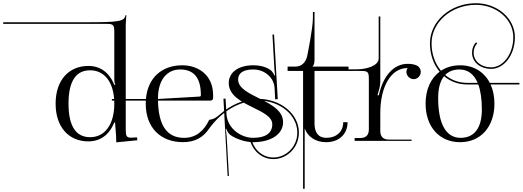

<svg xmlns="http://www.w3.org/2000/svg" viewBox="-310 -874 3242 1191"><path d="M115 -231C115 -372 162 -438 249 -438C340 -438 399 -361 399 -231C399 -101 340 -23 249 -23C162 -23 115 -90 115 -231ZM35 -231C35 -85 117 3 238 3C311 3 367 -36 399 -114H404C405 -79 411 -44 411 1V9L542 -4L540 -22L523 -21C515 -21 510 -20 504 -20C474 -20 470 -31 470 -71V-719C470.1 -739.1 473 -767.3 474 -780L468.5 -779.8C462.5 -741 425.5 -736 231 -736H-290V-726H346C394.2 -726 399 -721 399 -673V-382C399 -366 401 -357 405 -351V-348H399C367 -426 311 -465 238 -465C117 -465 35 -377 35 -231Z M670 -260V-275C674 -382 728 -443 807 -443C891 -443 936 -394 936 -284C936 -278 933 -275.3 928 -275ZM670 -250H994C1005 -250 1012 -255 1012 -266V-284C1012 -409 919 -469 821 -469C694.1 -469 606.3 -391.5 595.2 -260H384V-250H594.5C594.2 -243.8 594 -237.4 594 -231C594 -82 686 7.8 825.3 7.8C898.7 7.8 950.7 -21.3 988.1 -77.4C1063.5 -181.2 1174.5 -250.6 1291.7 -250.6C1424.3 -250.6 1534.1 -162.1 1534.1 -51.7C1534.1 39.9 1460.7 102.9 1386.5 102.9C1304.8 102.9 1257.1 36.4 1248.8 -16.4L1238.9 -14.9C1247.8 41.8 1299.2 112.9 1386.6 112.9C1466.1 112.9 1544.1 45.6 1544.1 -51.8C1544.1 -168.1 1429.4 -260.7 1291.5 -260.7C1204.7 -260.7 1121.7 -223.8 1053.3 -163.9C1026.7 -139.7 1012 -134.3 987.8 -130.7C953.6 -58.8 903.3 -18.9 831.5 -18.9C727 -19 673 -94 670 -250Z M1446 -116C1446 -185.8 1376.6 -224.3 1307 -259.1C1237.1 -294.1 1167 -325.4 1167 -381C1167 -421 1200 -443 1260 -443C1340 -443 1390.1 -384.2 1393 -331L1397 -258L1413 -259L1390 -660L1380 -659.4L1392 -448C1392.7 -438 1395.2 -414 1396 -407L1392 -406C1390.2 -412.7 1380 -430 1370 -438C1345 -457 1308 -469 1260 -469C1169 -469 1109 -425 1109 -359C1109 -282.2 1186.9 -242.9 1259 -207.5C1321.1 -176.9 1379 -149.3 1379 -103C1379 -48 1337 -19 1260 -19C1185 -19 1100.3 -76.8 1095 -166L1089.2 -262H1076L1102 218L1110 217L1096 -27C1095.4 -37 1091.7 -68 1090 -75L1093 -76C1100.3 -55 1112 -42 1119 -37C1150 -14 1210 8 1260 8C1372 8 1446 -42 1446 -116Z M1641 -434H1852V-461H1628V-462C1636 -466 1641 -482 1641 -503V-640V-800H1631V-763C1631 -698 1597 -534 1597 -534C1591.8 -498.7 1569 -461 1524 -461H1474V-434H1570V297H1580V-77C1600.1 -24.5 1648.8 8 1713 8C1793 8 1846 -42 1846 -116H1819C1819 -57 1777 -19 1713 -19C1667 -19 1641 -50 1641 -108Z M1890 0H2243V-8H2103C2068 -8 2049 -26 2049 -61V-172C2049 -340 2117 -452 2218 -452V-451C2214 -445 2211 -437 2211 -428C2211 -404 2232 -383 2256 -383C2280 -383 2300 -404 2300 -428C2300 -448 2287 -464 2270 -470C2254 -476 2237 -478 2218 -478C2135 -478 2066.5 -406.5 2040 -283H2032V-285C2036.5 -299 2049 -339 2049 -363V-393V-405V-772H2039V-512C2039 -466 1965 -444 1902 -444H1822V-434H1925C1973 -434 1978 -429 1978 -381V-71C1978 -36 1960 -18 1925 -18H1890Z M2544 -469C2498.5 -469 2458.3 -457 2425.4 -435.2C2387.9 -479.9 2367 -540.4 2367 -605C2367 -736.9 2490.2 -844 2642 -844C2770.1 -844 2874 -754 2874 -643C2874 -539.9 2812.2 -456.2 2736 -456.2C2676.7 -456.2 2628 -492.5 2628 -548C2628 -570 2637 -591 2650 -605L2643 -612C2628 -596 2618 -573 2618 -548C2618 -486.4 2672 -446.7 2736.5 -446.7C2817.9 -446.7 2884 -534.7 2884 -643C2884 -759.5 2775.6 -854 2642 -854C2484.7 -854 2357 -742.4 2357 -605C2357 -538 2378.5 -475.6 2417.1 -429.3C2362.3 -388.5 2330 -318.8 2330 -231C2330 -87.6 2415.6 8 2544 8C2671.8 8 2757 -87.6 2757 -231C2757 -275.9 2748.6 -316 2733.1 -350H2912V-360H2728.2C2693 -428.2 2627.6 -469 2544 -469ZM2540 -443C2591.7 -443 2629.8 -414.6 2652.9 -360H2589C2534.3 -360 2487.7 -378.4 2451.5 -409C2473.2 -431.4 2502.9 -443 2540 -443ZM2547 -19C2456.6 -19 2408 -105.5 2408 -266C2408 -326 2420.5 -371.5 2444.7 -401.4C2482.6 -369.3 2531.6 -350 2589 -350H2656.8C2671.5 -310.4 2679 -258.4 2679 -195C2679 -80.6 2632.8 -19 2547 -19Z"/></svg>

Font: FoglihtenNo04
Style: Regular
Weight: 500
Designer: gluk (gluksza@wp.pl)
Foundry: gluk (gluksza@wp.pl)
Version: Version 0.70